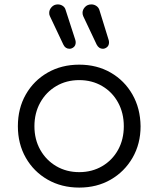

<svg xmlns="http://www.w3.org/2000/svg" viewBox="-20 -845 717 870"><path d="M339 5Q259 5 196 -31Q133 -67 97 -130Q61 -193 61 -273Q61 -354 97 -417Q133 -480 196 -516Q259 -552 339 -552Q419 -552 481.5 -516Q544 -480 580 -417Q616 -354 617 -273Q617 -193 580.5 -130Q544 -67 481.5 -31Q419 5 339 5ZM339 -65Q397 -65 443 -92Q489 -119 515 -166Q541 -213 541 -273Q541 -333 515 -380.5Q489 -428 443 -455Q397 -482 339 -482Q281 -482 235 -455Q189 -428 162.5 -380.5Q136 -333 136 -273Q136 -213 162.5 -166Q189 -119 235 -92Q281 -65 339 -65ZM446 -624Q428 -624 418 -643L357 -772Q354 -779 354 -787Q354 -801 365 -813Q376 -825 394 -825Q406 -825 416 -818.5Q426 -812 430 -801L472 -665Q474 -660 474 -653Q474 -639 465 -631.5Q456 -624 446 -624ZM295 -624Q276 -624 267 -643L206 -772Q204 -776 203.5 -779.5Q203 -783 203 -787Q203 -801 214 -813Q225 -825 242 -825Q254 -825 264 -818.5Q274 -812 277 -801L321 -665Q322 -662 322.5 -659Q323 -656 323 -653Q323 -639 314 -631.5Q305 -624 295 -624Z"/></svg>

Font: Comfortaa
Style: Regular
Weight: 400
Designer: Johan Aakerlund
Foundry: Johan Aakerlund
Version: Version 3.104; ttfautohint (v1.8.1.43-b0c9)